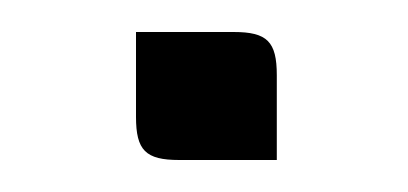

<svg xmlns="http://www.w3.org/2000/svg" viewBox="-20 -100 255 120"><path d="M153 -53C153 -74 147 -80 126 -80H65V-27C65 -6 71 0 92 0H153Z"/></svg>

Font: Rationale One
Style: Regular
Weight: 400
Designer: Cyreal (www.cyreal.org)
Foundry: Cyreal (www.cyreal.org)
Version: Version 1.001